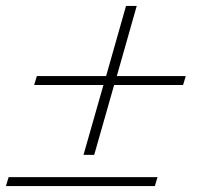

<svg xmlns="http://www.w3.org/2000/svg" viewBox="-44 -626 682 646"><path d="M-24 0 -15 -30H486L477 0ZM80 -370H313L380 -606H416L349 -370H581L572 -340H340L273 -105H237L304 -340H71Z"/></svg>

Font: Playfair Display
Style: Bold Italic
Weight: 700
Italic angle: -14°
Designer: Claus Eggers Sørensen
Foundry: Claus Eggers Sørensen
Version: Version 1.203